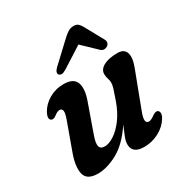

<svg xmlns="http://www.w3.org/2000/svg" viewBox="-166 -839 947 984"><g transform="rotate(-30 308.0 -347.0)"><path d="M559.5 -112.5Q567.5 -107.5 568 -95.8Q568.5 -84 559 -68.5Q537.5 -32 496.5 -10Q455.5 12 408.5 12Q338.5 12 338.5 -42.5Q338.5 -61 348 -85Q357.5 -109 371.5 -141.5Q315 -56.5 251.8 -22.2Q188.5 12 135 12Q69.5 12 59 -32.5Q48.5 -77 75 -149L132 -306.5Q144.5 -340.5 142 -355Q139.5 -369.5 125.5 -369.5Q112 -369.5 92.5 -354Q75 -341 63.5 -348Q47 -359 64 -392Q84 -428.5 122.8 -451.2Q161.5 -474 209.5 -474Q267.5 -474 281.5 -437.2Q295.5 -400.5 273 -337L215 -173Q199.5 -130.5 204 -111Q208.5 -91.5 234.5 -91.5Q259.5 -91.5 290.5 -111.8Q321.5 -132 350.2 -170.5Q379 -209 398.5 -264Q413.5 -306 419.5 -325.8Q425.5 -345.5 425.5 -358.5Q425.5 -372 420.8 -384.8Q416 -397.5 416 -414Q416 -441 446 -457.5Q476 -474 528.5 -474Q568.5 -474 577.8 -443.2Q587 -412.5 565 -357.5L489 -157Q474 -118.5 476.8 -103.8Q479.5 -89 494 -89Q507 -89 528.5 -105Q548 -119 559.5 -112.5ZM253.5 -532.5Q225.5 -515.5 212 -530Q207.5 -535 210 -544.5Q212.5 -554 224.5 -565.5L342 -675.5Q358 -690.5 372 -698.5Q386 -706.5 403 -706.5Q419.5 -706.5 429 -698.5Q438.5 -690.5 446.5 -675.5L507 -565.5Q513 -554 510 -544.5Q507 -535 499.5 -530Q490.5 -524 479.8 -524Q469 -524 460 -532.5L377.5 -611.5Z"/></g></svg>

Font: Fraunces 9pt S050 SemiBold
Style: Italic
Weight: 600
Italic angle: -16°
Version: Version 1.000; ttfautohint (v1.8.3)